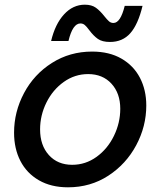

<svg xmlns="http://www.w3.org/2000/svg" viewBox="-20 -788 684 819"><path d="M40 -222Q40 -311 82.5 -391Q125 -471 201.5 -519.5Q278 -568 373 -568Q446 -568 498 -538Q550 -508 577 -456Q604 -404 604 -338Q604 -249 561 -168.5Q518 -88 442 -38.5Q366 11 270 11Q198 11 146 -19Q94 -49 67 -101.5Q40 -154 40 -222ZM493 -324Q493 -390 455.5 -431Q418 -472 356 -472Q299 -472 252 -438.5Q205 -405 178 -350.5Q151 -296 151 -236Q151 -168 188.5 -126.5Q226 -85 288 -85Q345 -85 392 -119Q439 -153 466 -208.5Q493 -264 493 -324ZM361 -659Q350 -674 342 -681Q334 -688 323 -688Q290 -688 272 -613H198Q215 -685 253 -726.5Q291 -768 342 -768Q371 -768 389 -755Q407 -742 425 -719Q437 -704 445 -697Q453 -690 464 -690Q494 -690 512 -763H588Q569 -684 536 -646.5Q503 -609 449 -609Q416 -609 397.5 -622Q379 -635 361 -659Z"/></svg>

Font: Open Sauce Sans Medium Italic
Style: Regular
Weight: 500
Italic angle: -10°
Designer: Alfredo Marco Pradil
Foundry: Creative Sauce Fz LLC
Version: Version 1.477